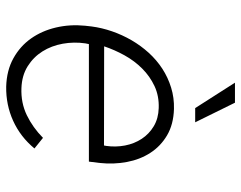

<svg xmlns="http://www.w3.org/2000/svg" viewBox="-100 -677 787 627"><g transform="rotate(90 293.5 -363.5)"><path d="M263.2 9.8Q210 8.3 170.4 -13.7Q130.9 -35.6 105.7 -71.3Q80.6 -106.9 69.8 -152.8Q59.1 -198.7 64 -247.6L66.4 -269Q70.8 -302.7 82.3 -335.9Q93.8 -369.1 111.3 -399.4Q128.9 -429.7 152.3 -455.6Q175.8 -481.4 204.3 -500Q232.9 -518.6 266.1 -528.8Q299.3 -539.1 335.9 -538.1Q386.2 -536.6 421.9 -515.6Q457.5 -494.6 479.2 -460.9Q501 -427.2 509 -384.3Q517.1 -341.3 512.2 -295.9L507.8 -260.3H124L121.6 -248.5Q116.2 -211.4 122.8 -174.8Q129.4 -138.2 147.9 -108.6Q166.5 -79.1 196.5 -60.3Q226.6 -41.5 267.6 -40Q315.9 -38.1 356.2 -57.6Q396.5 -77.1 430.2 -110.4L464.8 -82.5Q426.8 -36.6 374.5 -12.9Q322.3 10.7 263.2 9.8ZM333 -488.3Q293.5 -489.7 261.2 -474.6Q229 -459.5 203.9 -434.3Q178.7 -409.2 160.6 -376.5Q142.6 -343.8 131.3 -310.1L455.1 -309.6L456.5 -316.9Q460.9 -348.1 455.1 -378.4Q449.2 -408.7 433.3 -432.9Q417.5 -457 392.1 -472.2Q366.7 -487.3 333 -488.3ZM379.4 -607.4H333L250 -737.3H315.4Z"/></g></svg>

Font: Roboto Mono Light
Style: Italic
Weight: 300
Designer: Google
Version: Version 2.000985; 2015; ttfautohint (v1.3)